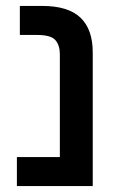

<svg xmlns="http://www.w3.org/2000/svg" viewBox="-20 -628 410 648"><path d="M37 -98H182V-445Q182 -475 167 -492.5Q152 -510 105 -510H47V-608H122Q210 -608 251.5 -568.5Q293 -529 293 -451V0H37Z"/></svg>

Font: IBM Plex Sans Hebrew Medium
Style: Regular
Weight: 500
Designer: Mike Abbink, Paul van der Laan, Pieter van Rosmalen, Yanek Iontef
Foundry: Bold Monday
Version: Version 1.2